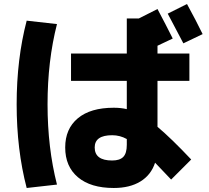

<svg xmlns="http://www.w3.org/2000/svg" viewBox="-20 -870 1040 957"><path d="M990 -700 894 -654Q840 -758 816 -802L912 -850Q958 -766 990 -700ZM334 -603H612V-778H672L765 -825Q806 -748 841 -678L765 -642V-603H924V-467H765V-238Q836 -178 933 -75L833 25Q773 -39 753 -59Q733 2 680 34.5Q627 67 547 67Q432 67 368.5 13.5Q305 -40 305 -135Q305 -228 368 -280.5Q431 -333 547 -333Q583 -333 612 -326V-467H334ZM113 -767 264 -750Q217 -566 217 -350Q217 -134 264 50L113 67Q63 -124 63 -350Q63 -576 113 -767ZM612 -177Q578 -196 539 -196Q452 -196 452 -135Q452 -70 539 -70Q577 -70 594.5 -88Q612 -106 612 -148Z"/></svg>

Font: M PLUS 1p ExtraBold
Style: Regular
Weight: 800
Version: Version 1.062